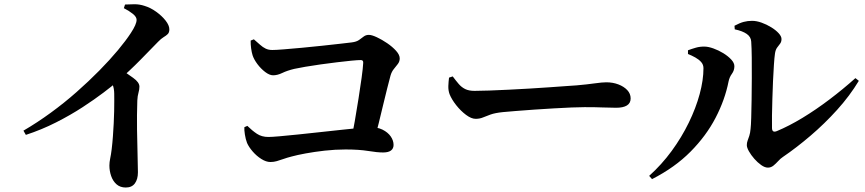

<svg xmlns="http://www.w3.org/2000/svg" viewBox="-20 -812 3980 883"><path d="M549.6 -774.4 555 -791.2Q575.8 -792.4 598.8 -792.5Q621.8 -792.5 644.3 -785.1Q672 -776.9 698.2 -758Q724.4 -739.2 741.6 -717.3Q758.8 -695.3 758.8 -677Q758.8 -662.7 751.6 -655.4Q744.4 -648.2 732.7 -641.3Q721.1 -634.4 707.1 -619.9Q674.4 -586.2 626.2 -537.1Q578.1 -487.9 518.4 -436.1Q497 -417.1 456.1 -386.2Q415.3 -355.2 360 -319.1Q304.7 -283 238.1 -249.2Q171.6 -215.4 98.9 -191.7L87.8 -211.1Q151.3 -248.1 213.3 -293.4Q275.4 -338.6 331.9 -388.5Q388.5 -438.4 437 -487.7Q485.5 -537 522.5 -581.4Q559.4 -625.8 581.9 -660.4Q608.2 -700.3 608.2 -720.8Q608.2 -734.7 590.3 -748.8Q572.5 -763 549.6 -774.4ZM477.2 -459 526.5 -500.2Q563.8 -474.5 592.5 -453.9Q621.2 -433.4 621.2 -413.6Q621.2 -400.5 616.9 -385.6Q612.5 -370.8 611.5 -349.4Q609.2 -282.4 610.2 -216Q611.1 -149.5 612.7 -97.6Q614.3 -45.7 614.3 -19.5Q614.3 12.3 600.3 31.4Q586.4 50.4 558.6 50.4Q532.7 50.4 516 35.7Q499.4 21 491.2 -2.5Q483.1 -26.1 483.1 -50.8Q483.1 -65.5 486.8 -83.4Q490.6 -101.4 493.6 -125.6Q497.1 -155 499.3 -185.5Q501.5 -216 503 -245.1Q504.5 -274.2 505 -300.2Q505.5 -326.2 505.5 -347.3Q505.5 -368.3 505.3 -381.3Q505 -405.6 498 -422.5Q491.1 -439.3 477.2 -459Z M1132.8 -625.4 1147.5 -631.2Q1163.6 -617.3 1176.1 -606.1Q1188.6 -594.8 1201.7 -588.5Q1214.8 -582.1 1232.5 -582.1Q1249 -582.1 1285.6 -585.1Q1322.1 -588.1 1368.5 -592.3Q1414.9 -596.4 1461.2 -601.6Q1507.5 -606.7 1544.5 -610.8Q1581.6 -615 1597.6 -617Q1619.5 -619.7 1631.4 -628.3Q1643.3 -637 1653.1 -644.3Q1662.9 -651.6 1676.5 -651.6Q1689.8 -651.6 1713.1 -640.7Q1736.5 -629.8 1760.6 -613.4Q1784.8 -596.9 1801.6 -578.3Q1818.3 -559.7 1818.3 -543.5Q1818.3 -529.4 1809.9 -518.1Q1801.5 -506.9 1791.3 -494.6Q1781.2 -482.4 1776 -464.5Q1769.4 -439 1760.4 -404.4Q1751.5 -369.8 1742 -329.2Q1732.4 -288.6 1721.9 -246.1Q1711.3 -203.6 1700.4 -162.4H1594.4Q1602.6 -203.1 1611.6 -254.6Q1620.5 -306.1 1628.8 -358.6Q1637.2 -411.1 1643.1 -454.6Q1649.1 -498.1 1650.4 -522.9Q1651.4 -535.8 1639.2 -535.8Q1626.2 -535.8 1596.7 -533Q1567.2 -530.2 1530 -525.6Q1492.8 -521 1454.1 -515.7Q1415.5 -510.4 1383.5 -504.8Q1351.4 -499.2 1333.1 -495.2Q1300.6 -487.3 1278.2 -476.5Q1255.8 -465.7 1236.1 -465.7Q1219.7 -465.7 1199.8 -480.7Q1179.9 -495.8 1163.9 -517.1Q1148 -538.5 1141.8 -557.2Q1137.4 -571.1 1134.9 -589.7Q1132.4 -608.4 1132.8 -625.4ZM1103.8 -227 1117.5 -233.1Q1139.8 -211.2 1161.6 -196.7Q1183.5 -182.1 1214.4 -182.1Q1229.5 -182.1 1266.1 -185.3Q1302.7 -188.5 1351.9 -193.6Q1401 -198.7 1453.7 -204.5Q1506.4 -210.2 1553.5 -215.3Q1600.6 -220.4 1634 -223.6Q1667.4 -226.8 1676.8 -226.8Q1713.9 -228.3 1738.9 -215.9Q1763.9 -203.4 1777 -184.5Q1790 -165.5 1790 -145.6Q1790 -129 1778.2 -119.9Q1766.3 -110.8 1741.9 -110.8Q1715.1 -110.8 1673.2 -117.7Q1631.4 -124.6 1569.3 -124.6Q1521.3 -124.6 1473.2 -119.2Q1425.1 -113.7 1385.7 -106.4Q1346.2 -99.1 1321.5 -92.3Q1299.3 -86.6 1283 -80.7Q1266.7 -74.9 1252.7 -70.9Q1238.7 -66.9 1223.6 -66.9Q1203.9 -66.9 1181.8 -80.9Q1159.7 -94.9 1142.1 -115.3Q1124.4 -135.8 1116.2 -154.5Q1109.5 -172.1 1106.2 -193.4Q1102.9 -214.6 1103.8 -227Z M2062 -460.6Q2076.8 -440.9 2089.6 -425.9Q2102.4 -410.9 2119.3 -402.5Q2136.2 -394.1 2162.2 -394.1Q2189 -394.1 2229.7 -395.6Q2270.3 -397.1 2317.9 -399.4Q2365.5 -401.6 2414.2 -404.6Q2462.9 -407.6 2506.8 -410.6Q2550.6 -413.6 2583.5 -416.1Q2616.5 -418.6 2631.6 -419.4Q2681.6 -423.8 2715.7 -428.7Q2749.9 -433.5 2768.2 -433.5Q2798.5 -433.5 2823.9 -423.8Q2849.3 -414.1 2864.8 -397.6Q2880.3 -381.1 2880.3 -359.1Q2880.3 -337.5 2863 -326.9Q2845.7 -316.4 2813.9 -316.4Q2784.6 -316.4 2753.1 -317.8Q2721.7 -319.2 2668.5 -319.2Q2645.7 -319.2 2608.3 -317.7Q2570.9 -316.2 2525.7 -313.5Q2480.6 -310.9 2436 -307.8Q2391.5 -304.6 2353.3 -301.6Q2315.1 -298.6 2292.4 -296.4Q2256.4 -292.6 2236.1 -285.3Q2215.7 -278.1 2201 -271.8Q2186.2 -265.5 2167.4 -265.5Q2147.6 -265.5 2123.3 -283.7Q2098.9 -301.9 2078.1 -328.2Q2057.3 -354.6 2047.6 -378.8Q2041.2 -396.2 2041.9 -416.6Q2042.7 -436.9 2045.1 -455Z M3357.9 -693.6Q3382.2 -706.6 3400.4 -711.4Q3418.6 -716.2 3438.8 -716.2Q3459.1 -716.2 3482.4 -707.9Q3505.7 -699.6 3526.7 -686.6Q3547.8 -673.7 3560.9 -659.3Q3574.1 -645 3574.1 -632.6Q3574.1 -619.7 3567.8 -611.4Q3561.4 -603.1 3553.9 -593Q3546.3 -582.8 3543.9 -564.4Q3541.4 -547.3 3539.2 -513.9Q3537 -480.5 3535.1 -439.9Q3533.2 -399.2 3532.1 -357.4Q3531 -315.7 3530.3 -280.6Q3529.7 -245.4 3530.4 -223.9Q3530.4 -199.9 3552.9 -209.2Q3608.5 -232.3 3670.6 -269.9Q3732.6 -307.5 3795 -354.8Q3857.4 -402 3914 -452.7L3929.7 -440.3Q3888.2 -371.4 3830.1 -307.1Q3772 -242.8 3707.5 -187.8Q3643 -132.7 3580.7 -90.3Q3569.4 -82.9 3558.9 -71.2Q3548.3 -59.5 3537 -50.3Q3525.6 -41.1 3511.5 -41.1Q3497.4 -41.1 3480.7 -52.9Q3463.9 -64.8 3449 -81.8Q3434.1 -98.8 3424.3 -116.1Q3414.6 -133.4 3414.6 -144.5Q3414.6 -155.7 3418.2 -165.2Q3421.8 -174.7 3426 -187.5Q3430.2 -200.3 3431.9 -219.5Q3433.7 -233.9 3434.8 -269.9Q3435.9 -305.8 3436.6 -353.7Q3437.2 -401.5 3437.5 -451.9Q3437.8 -502.2 3437.3 -546.9Q3436.8 -591.6 3434.8 -620.6Q3433.8 -642.2 3414.3 -655.9Q3394.8 -669.6 3359.1 -677.1ZM3144 -563.7V-580.8Q3161.1 -587.2 3180.2 -592.7Q3199.3 -598.2 3221.1 -597.7Q3238.2 -597.4 3261.3 -589.1Q3284.5 -580.8 3306.6 -567.3Q3328.6 -553.7 3343 -538.1Q3357.4 -522.5 3357.4 -507.4Q3357.4 -488.3 3346.1 -472.7Q3334.7 -457.1 3330.7 -437.6Q3314 -352.9 3270.8 -270Q3227.7 -187.1 3155.7 -114.5Q3083.7 -41.8 2978.7 11.8L2965.5 -3.2Q3022.9 -54.7 3069 -117.7Q3115 -180.7 3147.7 -247.9Q3180.4 -315.1 3197.8 -379.5Q3215.2 -443.9 3215.2 -498.3Q3215.2 -514.8 3204.6 -526.7Q3194 -538.6 3177.7 -547.7Q3161.3 -556.8 3144 -563.7Z"/></svg>

Font: Noto Serif SC
Style: Regular
Weight: 200
Designer: Ryoko NISHIZUKA 西塚涼子 (kana & ideographs); Frank Grießhammer (Latin, Greek & Cyrillic); Wenlong ZHANG 张文龙 (bopomofo); San
Foundry: Adobe
Version: Version 2.001;hotconv 1.1.0;makeotfexe 2.6.0